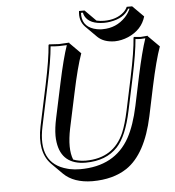

<svg xmlns="http://www.w3.org/2000/svg" viewBox="-58 -858 894 979"><g transform="rotate(-5 389.0 -368.5)"><path d="M654.8 -804.2 711.4 -747.6Q691.4 -680.2 620.6 -649.4Q585.9 -634.8 551.3 -634.3Q494.6 -634.8 463.4 -665.5L406.7 -722.2Q376 -753.9 382.8 -804.2H411.1L467.3 -747.6Q485.8 -743.2 505.9 -743.2Q570.3 -743.2 608.4 -778.3Q621.1 -790.5 627 -804.2ZM615.7 -444.8Q643.1 -574.2 647.9 -645L650.9 -647.9Q652.8 -647.9 685.1 -645L720.7 -647.9L721.2 -645L777.8 -588.4Q753.4 -521 725.1 -388.7L693.4 -238.3Q652.8 -47.9 552.7 19.5Q481.9 66.4 375.5 66.4Q280.3 65.4 229 15.1L172.4 -41.5Q109.4 -106.4 136.2 -235.8L180.7 -444.8Q208 -574.2 212.9 -645L215.8 -647.9Q217.8 -647.9 266.1 -645L318.8 -647.9L319.3 -645L375.5 -588.4Q351.1 -521 323.2 -388.2L285.6 -212.4Q264.2 -107.9 287.1 -52.2Q314.5 -41.5 350.6 -41Q493.7 -41 547.9 -167Q564.9 -207.5 580.1 -276.9ZM625.5 -442.9 589.8 -274.9Q563 -147.9 513.7 -94.2Q454.6 -31.2 350.6 -30.8Q227.1 -30.8 210.4 -147.5Q208 -164.1 208 -180.7Q208 -219.2 219.2 -271L256.8 -447.3Q283.2 -571.3 305.7 -636.2Q287.1 -634.8 266.1 -634.8Q240.7 -634.8 222.7 -637.2Q216.8 -565.9 190.4 -442.9L146 -233.9Q106 -46.9 253.4 -8.3Q259.3 -6.8 264.6 -5.4Q291 0 318.8 0Q496.1 0 572.3 -137.2Q606 -198.7 627 -296.9L658.7 -447.3Q685.1 -570.3 707.5 -636.2Q696.3 -635.3 685.1 -634.8Q669.4 -634.8 657.2 -636.7Q651.4 -565.9 625.5 -442.9ZM640.6 -793.9H633.3Q608.9 -747.1 535.6 -735.4Q520.5 -732.9 505.9 -732.9Q431.2 -732.9 408.2 -775.4Q403.3 -784.7 401.9 -793.9H392.1Q388.2 -728 449.2 -708Q465.8 -702.6 484.9 -701.2Q489.7 -700.7 495.1 -701.2Q564.9 -701.2 612.8 -751.5Q630.9 -771 640.6 -793.9Z"/></g></svg>

Font: Linux Biolinum Shadow O
Style: Italic
Weight: 400
Italic angle: -12°
Designer: Philipp H. Poll
Foundry: Philipp H. Poll
Version: Version 0.6.2